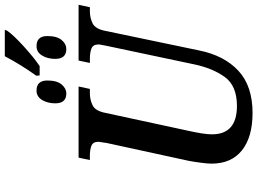

<svg xmlns="http://www.w3.org/2000/svg" viewBox="-156 -905 1071 799"><g transform="rotate(-90 379.5 -505.5)"><path d="M309 10Q421 10 484.5 -49Q548 -108 569 -212L650 -600Q658 -644 681.5 -655.5Q705 -667 732 -667H749L759 -714H527L517 -667H534Q560 -667 577 -660.5Q594 -654 594 -631Q594 -626 592 -617.5Q590 -609 589 -601L511 -232Q495 -156 458.5 -105.5Q422 -55 338 -55Q220 -55 220 -159Q220 -177 224 -202Q228 -227 234 -254L309 -601Q317 -644 340.5 -655.5Q364 -667 391 -667H409L419 -714H123L113 -667H130Q156 -667 172.5 -660.5Q189 -654 189 -631Q189 -627 184 -597L110 -257Q106 -236 102 -206.5Q98 -177 98 -161Q98 -78 153.5 -34Q209 10 309 10ZM465 -876H504Q541 -901 587.5 -943.5Q634 -986 651 -1011L655 -1021H545Q511 -956 464 -890ZM390 -765Q411 -765 427.5 -784.5Q444 -804 444 -844Q444 -889 402 -889Q377 -889 363 -866Q349 -843 349 -811Q349 -765 390 -765ZM575 -765Q596 -765 612.5 -784.5Q629 -804 629 -844Q629 -889 587 -889Q562 -889 548 -866Q534 -843 534 -811Q534 -765 575 -765Z"/></g></svg>

Font: Noto Serif SemiCondensed Semi
Style: Italic
Weight: 600
Width: 4
Italic angle: -12°
Designer: Monotype Design Team
Foundry: Monotype Imaging Inc.
Version: Version 1.901